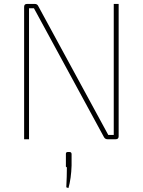

<svg xmlns="http://www.w3.org/2000/svg" viewBox="-20 -710 728 979"><path d="M585 -690V-15Q585 0 570 0H528Q516 0 510 -11L190 -600Q184 -611 171.5 -634Q159 -657 153 -668H128V-599V0H103V-675Q103 -690 118 -690H157Q170 -690 175 -679L488 -103L532 -22H560V-112V-690ZM326 65H334Q345 65 345 76V134Q343 200 329 249L318 245Q321 189 321 143Q318 143 316.5 140Q315 137 316 134V76Q315 65 326 65Z"/></svg>

Font: Exo 2.0 Thin
Style: Regular
Weight: 250
Designer: Natanael Gama
Version: Version 1.001;PS 001.001;hotconv 1.0.70;makeotf.lib2.5.58329